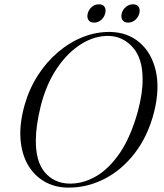

<svg xmlns="http://www.w3.org/2000/svg" viewBox="-20 -860 760 892"><path d="M494.5 -711.5Q573.5 -709.5 628.8 -662.2Q684 -615 703.5 -532Q723 -449 696 -340Q667.5 -228 606.2 -148.5Q545 -69 463 -27.8Q381 13.5 291 11.5Q232 10 185 -17.5Q138 -45 109.2 -95Q80.5 -145 75.2 -214.8Q70 -284.5 94 -371Q115.5 -447 156 -510Q196.5 -573 250.8 -618.8Q305 -664.5 367.2 -688.8Q429.5 -713 494.5 -711.5ZM301 -7Q363.5 -5.5 424.2 -39.8Q485 -74 536 -148.2Q587 -222.5 620 -341Q643.5 -428.5 642.5 -493Q642.5 -589 597 -640Q551.5 -691 487 -693Q421 -695 357.5 -655.5Q294 -616 244.2 -542Q194.5 -468 169 -366.5Q157.5 -319.5 152 -280.2Q146.5 -241 146.5 -209Q145.5 -110 188.2 -59.5Q231 -9 301 -7ZM417 -755Q398.5 -755 390.8 -767.2Q383 -779.5 387.5 -797.5Q392.5 -816 406.8 -828Q421 -840 439.5 -840Q458 -840 465.8 -828Q473.5 -816 468.5 -797.5Q464 -779.5 449.8 -767.2Q435.5 -755 417 -755ZM575 -755Q557 -755 549 -767.2Q541 -779.5 545.5 -797.5Q550.5 -816 565 -828Q579.5 -840 597.5 -840Q616.5 -840 624.2 -828Q632 -816 627 -797.5Q622.5 -779.5 608 -767.2Q593.5 -755 575 -755Z"/></svg>

Font: Fraunces 72pt Light
Style: Italic
Weight: 300
Italic angle: -16°
Version: Version 1.000;[b76b70a41]